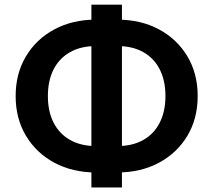

<svg xmlns="http://www.w3.org/2000/svg" viewBox="-20 -783 931 838"><path d="M398.9 -30.3Q296.4 -30.3 217.3 -72.8Q138.2 -115.2 93.3 -190.4Q48.3 -265.6 48.3 -363.8Q48.3 -461.9 93.3 -537.1Q138.2 -612.3 217.3 -654.8Q296.4 -697.3 398.9 -697.3H492.2Q594.7 -697.3 673.8 -654.8Q752.9 -612.3 797.9 -537.1Q842.8 -461.9 842.8 -363.8Q842.8 -265.6 797.9 -190.4Q752.9 -115.2 673.8 -72.8Q594.7 -30.3 492.2 -30.3ZM398.9 -145.5H492.2Q558.1 -145.5 605 -171.9Q651.9 -198.2 677 -247.3Q702.1 -296.4 702.1 -363.8Q702.1 -431.6 677 -480.5Q651.9 -529.3 605 -555.7Q558.1 -582 492.2 -582H398.9Q333.5 -582 286.4 -555.7Q239.3 -529.3 214.1 -480.5Q189 -431.6 189 -363.8Q189 -296.4 214.1 -247.3Q239.3 -198.2 286.4 -171.9Q333.5 -145.5 398.9 -145.5ZM378.9 35.2V-762.7H512.2V35.2Z"/></svg>

Font: Inter
Style: 650
Weight: 650
Designer: Rasmus Andersson
Foundry: rsms
Version: Version 4.001;git-66647c0bb